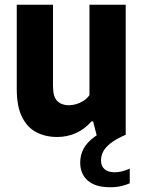

<svg xmlns="http://www.w3.org/2000/svg" viewBox="-20 -567 603 808"><path d="M220.5 9.5Q172 9.5 133.5 -10.2Q95 -30 72.8 -74.5Q50.5 -119 50.5 -193V-547H203V-204.5Q203 -159 221.5 -141.5Q240 -124 269.5 -124Q283.5 -124 299.8 -128.5Q316 -133 331 -142.5Q346 -152 356.5 -166.5V-547H509V0L387.5 5.5L372 -56H365Q336.5 -23.5 299.8 -7Q263 9.5 220.5 9.5ZM443.5 221Q381.5 221 349.5 193Q317.5 165 317.5 117.5Q317.5 86.5 331.2 59.8Q345 33 377.2 9.2Q409.5 -14.5 465.5 -36.5L509 0Q468 18 445.5 35.8Q423 53.5 414 71.5Q405 89.5 405 108.5Q405 131.5 419.8 144.8Q434.5 158 463.5 158Q477.5 158 493 154.2Q508.5 150.5 526 142.5V204.5Q509.5 211.5 489.5 216.2Q469.5 221 443.5 221Z"/></svg>

Font: Encode Sans SemiCondensed
Style: Bold
Weight: 700
Width: 4
Designer: Multiple Designers
Foundry: Impallari Type
Version: Version 3.002